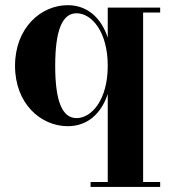

<svg xmlns="http://www.w3.org/2000/svg" viewBox="-20 -490 678 760"><path d="M614 230.5H546.5V-440.5H614V-460H406.5V-341C380.5 -420.5 324.5 -469.5 248.5 -469.5C141.5 -469.5 39.5 -379.5 39.5 -229.5C39.5 -79.5 141.5 9.5 248.5 9.5C325 9.5 380.5 -39 406.5 -118V230.5H338.5V250H614ZM406.5 -229.5C406.5 -94.5 342.5 -22.5 283 -22.5C227 -22.5 198.5 -87.5 198.5 -229.5C198.5 -371.5 227 -437.5 283 -437.5C342.5 -437.5 406.5 -365 406.5 -229.5Z"/></svg>

Font: Bodoni* 11pt
Style: Bold
Weight: 700
Version: Version 2.3